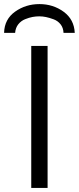

<svg xmlns="http://www.w3.org/2000/svg" viewBox="-57 -920 386 940"><path d="M-36 -759 -37 -760Q-35 -826 17 -863Q69 -900 136 -900Q203 -900 254.5 -862.5Q306 -825 309 -759H254Q253 -784 239.5 -801Q226 -818 205.5 -825.5Q185 -833 168.5 -836.5Q152 -840 135 -840Q119 -840 102.5 -837Q86 -834 66 -826Q46 -818 32.5 -801Q19 -784 17 -759ZM96 0V-695H176V0Z"/></svg>

Font: Coval
Style: ExtraLight
Weight: 250
Foundry: Context Ltd
Version: Version 001.000